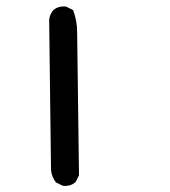

<svg xmlns="http://www.w3.org/2000/svg" viewBox="-20 -620 540 610"><path d="M182.6 -599.6Q185.5 -599.6 189.9 -599.1L212.4 -587.9Q225.1 -553.7 225.1 -516.6L231 -63L220.2 -41.5Q211.4 -34.2 203.1 -31.7Q194.8 -29.3 189.2 -29.3Q183.6 -29.3 179.2 -29.8L157.7 -40.5Q144 -58.6 142.1 -79.6Q142.1 -80.1 136.2 -557.1Q138.2 -574.7 149.4 -587.9Q163.1 -599.6 182.6 -599.6Z"/></svg>

Font: Bakudai
Style: Medium
Weight: 500
Version: Version 1.48